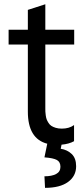

<svg xmlns="http://www.w3.org/2000/svg" viewBox="-20 -688 404 921"><path d="M271.3 25.6Q302.9 30.5 324 50.8Q345.2 71 345.2 109.4Q345.2 156.6 306.5 184.8Q267.8 213.1 196 213.1L193.2 157.7Q228.3 157.7 249.1 146.7Q269.9 135.7 269.9 112.2Q269.9 88.8 252.8 79.4Q235.8 70 193.2 66.8L206.7 1.4Q113.6 -22.4 113.6 -152.7V-474.4H21.3V-545.5H113.6V-640.6L197.4 -667.6V-545.5H335.9V-474.4H197.4V-169Q197.4 -158.7 197.6 -152.7Q197.8 -146.7 199.4 -134.9Q201 -123.2 203.7 -115.9Q206.3 -108.7 212.2 -99.3Q218 -89.8 226.2 -84.3Q234.4 -78.8 247.2 -74.9Q259.9 -71 276.3 -71Q311.8 -71 335.2 -88.1V-10.7Q311.1 2.8 275.2 6Z"/></svg>

Font: TID UI
Style: Regular
Weight: 400
Designer: The TID Project Authors
Foundry: Bakken & Bæck
Version: Version 1.001;hotconv 1.0.109;makeotfexe 2.5.65596